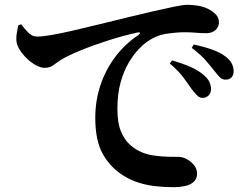

<svg xmlns="http://www.w3.org/2000/svg" viewBox="-20 -754 1040 798"><path d="M820 -347Q808 -348 798 -358.5Q788 -369 775 -386Q761 -407 741 -433.5Q721 -460 686 -490L695 -503Q737 -491 771.5 -476Q806 -461 829 -440Q845 -426 851 -412Q857 -398 857 -383Q857 -368 847 -357.5Q837 -347 820 -347ZM703 24Q665 24 627.5 20Q590 16 555.5 5Q521 -6 490 -26Q438 -59 407 -114.5Q376 -170 376 -264Q376 -336 397.5 -400Q419 -464 459 -517.5Q499 -571 556 -609Q562 -614 561.5 -617.5Q561 -621 552 -619Q493 -606 431.5 -586.5Q370 -567 318.5 -546Q267 -525 236 -507Q221 -498 204.5 -485Q188 -472 166 -472Q149 -472 129 -483Q109 -494 91 -511.5Q73 -529 61 -548.5Q49 -568 48 -587Q47 -604 50.5 -620.5Q54 -637 56 -649L68 -653Q82 -634 98 -618Q114 -602 134 -602Q156 -602 194 -608.5Q232 -615 281.5 -626.5Q331 -638 390.5 -652.5Q450 -667 515 -683Q569 -696 618.5 -707.5Q668 -719 705 -726.5Q742 -734 758 -734Q780 -734 802 -730.5Q824 -727 843 -718Q863 -708 876.5 -694.5Q890 -681 890 -661Q890 -642 875.5 -629Q861 -616 837 -616Q817 -616 793.5 -618Q770 -620 749 -620Q714 -620 671 -613.5Q628 -607 588 -578Q575 -569 555 -548Q535 -527 515 -493.5Q495 -460 481.5 -412.5Q468 -365 468 -301Q468 -243 482.5 -208.5Q497 -174 517 -155.5Q537 -137 555 -128Q583 -113 616.5 -108Q650 -103 679 -102.5Q708 -102 722 -102Q739 -102 756.5 -92.5Q774 -83 786.5 -67.5Q799 -52 799 -33Q799 -10 784.5 2.5Q770 15 748 19.5Q726 24 703 24ZM918 -423Q903 -423 893 -433.5Q883 -444 868 -463Q854 -481 835 -503Q816 -525 777 -555L785 -569Q828 -560 861.5 -548Q895 -536 916 -520Q935 -506 943 -490.5Q951 -475 951 -458Q951 -442 942.5 -432.5Q934 -423 918 -423Z"/></svg>

Font: Noto Serif SC ExtraLight
Style: Bold
Weight: 700
Version: Version 2.002-H1;hotconv 1.1.0;makeotfexe 2.6.0